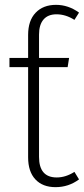

<svg xmlns="http://www.w3.org/2000/svg" viewBox="-20 -761 346 792"><path d="M287 -52 306 -21Q263 11 209 11Q156 11 126 -21Q96 -53 96 -112V-484H19V-522H96V-617Q96 -676 127 -708.5Q158 -741 211 -741Q262 -741 306 -709L287 -679Q251 -702 213 -702Q178 -702 159.5 -680.5Q141 -659 141 -618V-522H265L259 -484H141V-114Q141 -29 214 -29Q251 -29 287 -52Z"/></svg>

Font: Fira Sans Condensed ExtraLight
Style: Regular
Weight: 275
Width: 3
Designer: Carrois Corporate & Edenspiekermann AG
Foundry: Carrois Corporate GbR & Edenspiekermann AG
Version: Version 4.203